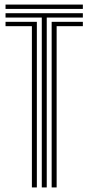

<svg xmlns="http://www.w3.org/2000/svg" viewBox="-20 -820 388 840"><path d="M4.2 -781V-800H342.5V-781ZM162.8 0V-743.2H4.2V-762.2H342.5V-743.2H184.5V0ZM119.5 0V-705.5H4.2V-724.5H141.2V0ZM206 0V-724.5H342.5V-705.5H227.8V0Z"/></svg>

Font: Big Shoulders Inline Display
Style: Bold
Weight: 700
Designer: Patric King
Foundry: XO Type Co
Version: Version 1.000